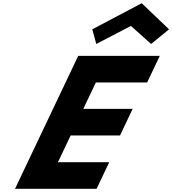

<svg xmlns="http://www.w3.org/2000/svg" viewBox="-20 -1172 1069 1192"><path d="M553 -990 577.7 -899 792.8 -1011 918.1 -899 1029.4 -990 859.8 -1152ZM972 -825H465.5L73.3 0H579.7L658.2 -165H339.7L418.6 -331H725.1L803.5 -496H497.1L575.1 -660H893.5Z"/></svg>

Font: Hussar
Style: BdSuprExtOblFive
Weight: 700
Foundry: Cannot Into Space Fonts
Version: Version 2.00